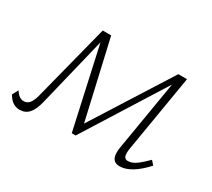

<svg xmlns="http://www.w3.org/2000/svg" viewBox="-100 -565 803 728"><g transform="rotate(30 301.5 -201.0)"><path d="M589 -62Q529 4 479 4Q444 4 444 -36Q444 -51 446 -59L497 -364L277 -14H260L182 -367L108 -63Q99 -26 83.5 -9Q68 8 44 8Q28 8 15 0Q2 -8 -10 -28L4 -54Q20 -28 41 -28Q55 -28 64.5 -38.5Q74 -49 81 -74L167 -410H204L282 -69L498 -410H536L479 -69Q478 -63 478 -53Q478 -29 496 -29Q514 -29 532 -42Q550 -55 574 -79Z"/></g></svg>

Font: Ysabeau Light
Style: Italic
Weight: 300
Italic angle: -12°
Designer: Christian Thalmann (Catharsis Fonts)
Version: Version 0.003